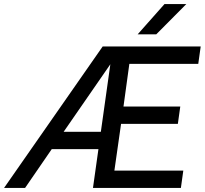

<svg xmlns="http://www.w3.org/2000/svg" viewBox="-42 -930 1013 950"><path d="M466 -700H951L939 -614H598L569 -403H850L838 -317H557L524 -86H865L853 0H418L445 -192H214L82 0H-22ZM457 -278 504 -612 273 -278ZM772 -910H880L731 -760H639Z"/></svg>

Font: Retni Sans Medium
Style: Italic
Weight: 500
Italic angle: -8°
Designer: Vitaly Kuzmin
Foundry: ParaType Ltd.
Version: Version 1.00;June 10, 2019;FontCreator 11.5.0.2425 64-bit; t